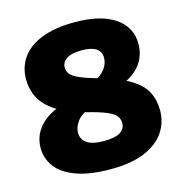

<svg xmlns="http://www.w3.org/2000/svg" viewBox="-111 -852 920 964"><g transform="rotate(-15 349.0 -370.0)"><path d="M350 10Q238.5 10 168.8 -15.8Q99 -41.5 66.5 -85.2Q34 -129 34 -184Q34 -246 74.8 -293.2Q115.5 -340.5 194.5 -365.5L330 -315Q278.5 -297.5 256.8 -267.8Q235 -238 235 -209.5Q235 -175 262.8 -155.2Q290.5 -135.5 350.5 -135.5Q411 -135.5 436.8 -152.8Q462.5 -170 462.5 -199Q462.5 -220.5 450 -236.5Q437.5 -252.5 403.5 -267Q369.5 -281.5 305.5 -297.5Q209.5 -322.5 154.2 -358Q99 -393.5 75.8 -438.2Q52.5 -483 52.5 -536Q52.5 -599 86.8 -647.2Q121 -695.5 189.8 -722.8Q258.5 -750 363 -750Q496.5 -750 570.2 -700Q644 -650 644 -562Q644 -526.5 630.8 -493Q617.5 -459.5 586 -431Q554.5 -402.5 499.5 -381L375.5 -433Q421 -457.5 440 -483.8Q459 -510 459 -540Q459 -571 434.8 -587.8Q410.5 -604.5 360.5 -604.5Q304.5 -604.5 280 -586.8Q255.5 -569 255.5 -544Q255.5 -524 266.8 -508.8Q278 -493.5 311.8 -478.8Q345.5 -464 413.5 -444.5Q510.5 -417 564.8 -383.5Q619 -350 640.8 -307.8Q662.5 -265.5 662.5 -211Q662.5 -149 628.5 -99Q594.5 -49 525.2 -19.5Q456 10 350 10Z"/></g></svg>

Font: Encode Sans SC Black
Style: Regular
Weight: 900
Version: Version 3.002